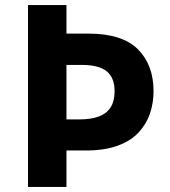

<svg xmlns="http://www.w3.org/2000/svg" viewBox="-20 -734 668 754"><path d="M583 -376Q583 -330 569 -288.5Q555 -247 524.5 -214Q494 -181 442.5 -162Q391 -143 316 -143H241V0H90V-714H241V-602H328Q460 -602 521.5 -540.5Q583 -479 583 -376ZM290 -265Q337 -265 368 -276.5Q399 -288 414.5 -312.5Q430 -337 430 -376Q430 -429 399 -454Q368 -479 302 -479H241V-265Z"/></svg>

Font: Noto Sans Malayalam
Style: Regular
Weight: 400
Designer: Jelle Bosma - Monotype Design Team
Foundry: Monotype Imaging Inc.
Version: Version 2.103